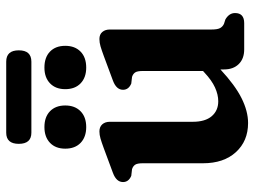

<svg xmlns="http://www.w3.org/2000/svg" viewBox="-120 -686 818 618"><g transform="rotate(-90 289.0 -377.0)"><path d="M72.5 -132.5V-326.5Q72.5 -344 67.8 -351Q63 -358 53.5 -361L32 -363.5Q12 -372 12 -390Q12 -411.5 41.5 -422.5L121 -452Q140 -459 152 -462.5Q164 -466 175 -466Q189.5 -466 197.8 -456.8Q206 -447.5 206 -432.5V-165.5Q206 -125.5 224 -104.5Q242 -83.5 272 -83.5Q293.5 -83.5 316.5 -94Q339.5 -104.5 364.5 -128L369.5 -132.5V-326.5Q369.5 -344 364.8 -351Q360 -358 350.5 -361L329 -363.5Q309 -372 309 -390Q309 -411.5 338.5 -422.5L418 -452Q437 -459 449 -462.5Q461 -466 472.5 -466Q487 -466 495 -456.8Q503 -447.5 503 -432.5V-105.5Q503 -85.5 507.8 -77.2Q512.5 -69 521.5 -65L535.5 -60.5Q556 -48.5 556 -29.5Q556 0 523.5 0H439Q409 0 391.8 -17.5Q374.5 -35 374.5 -65V-76.5Q324 -29.5 282 -8.5Q240 12.5 202 12.5Q144 12.5 108.2 -26.8Q72.5 -66 72.5 -132.5ZM189 -508.5Q157 -508.5 138.2 -526.5Q119.5 -544.5 119.5 -576Q119.5 -607 138.2 -625Q157 -643 189 -643Q221.5 -643 240 -625Q258.5 -607 258.5 -576Q258.5 -545 240 -526.8Q221.5 -508.5 189 -508.5ZM380.5 -508.5Q348.5 -508.5 329.8 -526.5Q311 -544.5 311 -576Q311 -607 329.8 -625Q348.5 -643 380.5 -643Q413.5 -643 432 -625Q450.5 -607 450.5 -576Q450.5 -545 432 -526.8Q413.5 -508.5 380.5 -508.5ZM135 -725.5Q135 -766 171 -766H399.5Q436 -766 436 -725.5Q436 -685 399.5 -685H171Q135 -685 135 -725.5Z"/></g></svg>

Font: Fraunces 72pt S100 SemiBold
Style: Regular
Weight: 600
Version: Version 1.000; ttfautohint (v1.8.3)